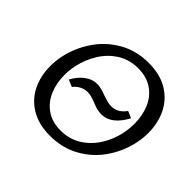

<svg xmlns="http://www.w3.org/2000/svg" viewBox="-156 -859 1059 1059"><g transform="rotate(45 374.0 -329.0)"><path d="M78 -268Q78 -309 87 -351Q105 -434 153.5 -505.5Q202 -577 278 -620.5Q354 -664 450 -664Q540 -664 601 -626.5Q662 -589 692 -526.5Q722 -464 722 -389Q722 -348 713 -306Q695 -222 646.5 -151Q598 -80 521.5 -37Q445 6 349 6Q260 6 199 -31Q138 -68 108 -130Q78 -192 78 -268ZM624 -294Q632 -334 632 -370Q632 -433 610 -486Q588 -539 542 -570.5Q496 -602 429 -602Q363 -602 310.5 -569.5Q258 -537 224 -482.5Q190 -428 176 -364Q168 -324 168 -289Q168 -226 190 -173Q212 -120 257.5 -88Q303 -56 370 -56Q437 -56 489.5 -88.5Q542 -121 576.5 -175.5Q611 -230 624 -294ZM203 -287Q226 -330 259.5 -355.5Q293 -381 331 -381Q360 -381 403 -364Q426 -356 441.5 -352Q457 -348 473 -348Q523 -348 557 -396L597 -379Q543 -278 466 -278Q447 -278 430 -282.5Q413 -287 391 -296Q370 -304 355.5 -308Q341 -312 325 -312Q302 -312 280.5 -301Q259 -290 244 -270Z"/></g></svg>

Font: Ysabeau Medium
Style: Italic
Weight: 500
Italic angle: -12°
Designer: Christian Thalmann (Catharsis Fonts)
Version: Version 0.003